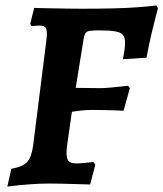

<svg xmlns="http://www.w3.org/2000/svg" viewBox="-20 -673 599 704"><path d="M225.8 -138.2Q221.3 -102.7 227.8 -88.2Q234.4 -73.8 259.4 -73.8Q271.6 -73.8 286.5 -75.2Q301.5 -76.7 312 -77.8Q322.5 -79 322.5 -79L329.4 -68.7L310.5 3.5Q310.5 3.5 294.4 3Q278.4 2.5 254.3 1.8Q230.2 1 204.8 0.5Q179.4 0 161.3 0Q125.7 0 89.9 2.8Q54 5.5 30.5 8.3Q6.9 11.1 6.9 11.1L21.4 -54Q63.9 -61.6 80 -79.6Q96.1 -97.5 101.6 -140.9L150.1 -525.3Q154.1 -557.3 149.3 -568.3Q144.4 -579.3 125.1 -579.3Q117.6 -579.3 106.7 -578.3Q95.7 -577.3 95.7 -577.3L90.7 -585.3L105.3 -644Q105.3 -644 122.2 -643.5Q139.2 -643 166.2 -642.5Q193.2 -642 223.6 -641.5Q254 -641 280.9 -641Q341.9 -641 393.2 -642.2Q444.5 -643.4 484.7 -646.4Q524.9 -649.4 553.2 -653L559.3 -643Q559.3 -643 552.3 -616.9Q545.3 -590.8 535.5 -549.2Q525.7 -507.6 517.2 -461.6L430.5 -455.8Q430.5 -455.8 432.5 -465.9Q434.5 -476.1 436.5 -490.3Q438.6 -504.6 438.6 -515.3Q438.6 -535.6 430.4 -545.2Q422.2 -554.7 401.3 -558.2Q380.4 -561.6 342.1 -561.6Q319.2 -561.6 308 -559.6Q296.9 -557.6 292.8 -550.5Q288.7 -543.4 286.2 -528L257.7 -350.8L348.1 -349.8Q362.7 -349.8 387.2 -352.1Q411.7 -354.4 430.9 -356.5Q450.1 -358.5 450.1 -358.5L456.2 -350L433.1 -266.9Q433.1 -266.9 413.3 -267.9Q393.5 -268.9 366.9 -269.4Q340.3 -269.9 317.7 -269.9Q296.2 -269.9 276.4 -267.6Q256.6 -265.3 243.6 -263.3Z"/></svg>

Font: Alegreya
Style: Italic
Weight: 400
Italic angle: -7°
Designer: Juan Pablo del Peral
Foundry: Huerta Tipografica
Version: Version 2.009